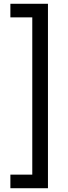

<svg xmlns="http://www.w3.org/2000/svg" viewBox="-20 -811 361 1017"><path d="M35 186V114H151V-719H35V-791H234V186Z"/></svg>

Font: Onest
Style: Regular
Weight: 400
Designer: Dmitri Voloshin, Andrey Kudryavtsev
Foundry: Dmitri Voloshin, Andrey Kudryavtsev
Version: Version 1.000;gftools[0.9.33]